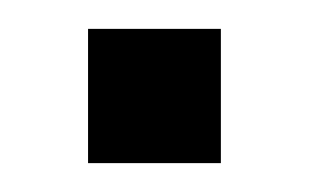

<svg xmlns="http://www.w3.org/2000/svg" viewBox="-20 -335 214 133"><path d="M41 -315H133V-222H41Z"/></svg>

Font: Gulax
Style: Regular
Weight: 400
Designer: Morgan Gilbert
Foundry: VTF
Version: Version 1.001;hotconv 1.0.109;makeotfexe 2.5.65596